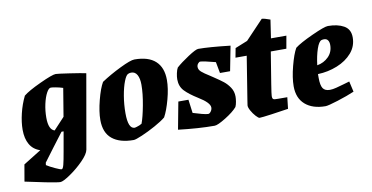

<svg xmlns="http://www.w3.org/2000/svg" viewBox="-99 -790 2285 1178"><g transform="rotate(-10 1043.5 -201.0)"><path d="M464 -445 383 17Q378 44 339 83.5Q300 123 254.5 154Q209 185 192 185Q175 185 101.5 170.5Q28 156 -25 144L-7 40L104 -29Q61 -43 40 -79.5Q19 -116 19 -171Q19 -217 32 -271.5Q45 -326 69 -375Q99 -400 178 -436.5Q257 -473 278 -473Q290 -473 364 -462Q438 -451 464 -445ZM175 -219Q175 -144 212 -133L280 -206L309 -381Q287 -388 265.5 -392Q244 -396 234 -396Q221 -396 207 -370Q193 -344 184 -303Q175 -262 175 -219ZM244 1 265 -118H252L186 -31L124 52L122 67Q142 80 173.5 94.5Q205 109 213 109Q221 109 227.5 84Q234 59 244 1Z M499 -147Q499 -199 517 -269Q535 -339 556 -375Q610 -411 677.5 -444Q745 -477 769 -477Q856 -477 900 -436.5Q944 -396 944 -319Q944 -266 926 -199.5Q908 -133 887 -95Q863 -75 818.5 -50.5Q774 -26 733 -8.5Q692 9 680 9Q593 9 546 -29.5Q499 -68 499 -147ZM711 -67Q719 -69 728.5 -73Q738 -77 744 -81Q758 -118 771.5 -190Q785 -262 785 -317Q785 -356 772.5 -378.5Q760 -401 736 -401Q725 -401 717 -397Q704 -393 690 -357.5Q676 -322 667 -269Q658 -216 658 -161Q658 -64 699 -64Q702 -64 711 -67Z M1341 -145Q1341 -132 1338 -113.5Q1335 -95 1329 -82Q1305 -54 1254 -22.5Q1203 9 1184 9Q1084 9 958 -6L990 -176H1053L1064 -92Q1092 -83 1119 -76Q1146 -69 1158 -69Q1166 -69 1174.5 -80.5Q1183 -92 1183 -105Q1183 -135 1114 -177Q1061 -210 1034 -238.5Q1007 -267 1007 -311Q1007 -327 1011.5 -348.5Q1016 -370 1023 -382Q1053 -409 1102 -441Q1151 -473 1166 -473Q1234 -473 1365 -458L1335 -304H1272L1259 -374Q1183 -394 1164 -394Q1158 -394 1150.5 -385Q1143 -376 1143 -364Q1143 -347 1159 -333Q1175 -319 1209 -298L1227 -286Q1265 -261 1286.5 -244Q1308 -227 1324.5 -202Q1341 -177 1341 -145Z M1404 -79Q1407 -93 1409 -112L1452 -380H1382L1393 -438L1470 -469L1582 -587Q1596 -587 1634 -573L1617 -459H1713L1699 -380H1602Q1580 -245 1570 -182.5Q1560 -120 1560 -109Q1560 -98 1563 -93Q1566 -88 1575 -87Q1581 -86 1653 -86L1645 -15Q1602 -8 1540 0.5Q1478 9 1464 9Q1457 9 1441.5 -8Q1426 -25 1414.5 -46Q1403 -67 1404 -79Z M1863 -193V-169Q1863 -123 1875.5 -104Q1888 -85 1919 -85Q1936 -85 1959 -91Q1982 -97 2008 -104.5Q2034 -112 2044 -115L2059 -49Q2015 -30 1953 -10.5Q1891 9 1875 9Q1795 9 1749 -31Q1703 -71 1703 -145Q1703 -198 1721.5 -269Q1740 -340 1760 -375Q1792 -400 1872 -436.5Q1952 -473 1974 -473Q2034 -473 2073 -451Q2112 -429 2112 -378Q2112 -323 2076.5 -282Q2041 -241 1983.5 -218Q1926 -195 1863 -193ZM1868 -247Q1910 -254 1939 -283Q1968 -312 1968 -356Q1968 -375 1960 -386Q1952 -397 1936 -397Q1929 -397 1921 -395Q1904 -390 1889.5 -347.5Q1875 -305 1868 -247Z"/></g></svg>

Font: Grenze ExtraBold
Style: Italic
Weight: 800
Italic angle: -10°
Designer: Renata Polastri
Foundry: Omnibus-Type
Version: Version 1.002; ttfautohint (v1.8)